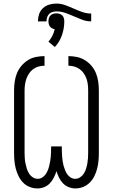

<svg xmlns="http://www.w3.org/2000/svg" viewBox="-20 -1050 634 1078"><path d="M403 8Q384 8 365.5 0.5Q347 -7 333.5 -21Q320 -35 311.5 -52.5Q303 -70 297 -89Q291 -70 282 -52.5Q273 -35 260 -21Q247 -7 228.5 0.5Q210 8 190 8Q168 8 146.5 -0.5Q125 -9 109.5 -25Q94 -41 84 -61.5Q74 -82 68.5 -103.5Q63 -125 61 -147.5Q59 -170 59 -192V-543Q59 -567 62.5 -591.5Q66 -616 75 -638.5Q84 -661 100 -680Q116 -699 136.5 -712Q157 -725 181.5 -730Q206 -735 230 -735V-681Q213 -681 196.5 -676.5Q180 -672 166.5 -662Q153 -652 143.5 -638Q134 -624 128.5 -608.5Q123 -593 120.5 -576Q118 -559 118 -543V-192Q118 -177 119 -162Q120 -147 123 -132.5Q126 -118 130.5 -103.5Q135 -89 143 -76Q151 -63 164 -54.5Q177 -46 192 -46Q205 -46 216.5 -53Q228 -60 235.5 -70.5Q243 -81 248 -93Q253 -105 256 -117.5Q259 -130 261.5 -143Q264 -156 265 -169Q266 -182 266.5 -195Q267 -208 267 -221V-228H327V-221Q327 -208 327.5 -195Q328 -182 329 -169Q330 -156 332 -143Q334 -130 337.5 -117.5Q341 -105 346 -93Q351 -81 358.5 -70.5Q366 -60 377.5 -53Q389 -46 402 -46Q417 -46 430 -54.5Q443 -63 451 -76Q459 -89 463.5 -103.5Q468 -118 470.5 -132.5Q473 -147 474 -162Q475 -177 475 -192V-543Q475 -559 473 -576Q471 -593 465.5 -608.5Q460 -624 450.5 -638Q441 -652 427 -662Q413 -672 397 -676.5Q381 -681 364 -681V-735Q388 -735 412 -730Q436 -725 457 -712Q478 -699 494 -680Q510 -661 519 -638.5Q528 -616 531.5 -591.5Q535 -567 535 -543V-192Q535 -170 533 -147.5Q531 -125 525.5 -103.5Q520 -82 510 -61.5Q500 -41 484 -25Q468 -9 447 -0.5Q426 8 403 8ZM241 -930H193Q193 -951 199.5 -970.5Q206 -990 221 -1004Q236 -1018 256 -1024Q276 -1030 296 -1030Q322 -1030 346.5 -1021Q371 -1012 394.5 -1001.5Q418 -991 442 -982.5Q466 -974 492 -974V-930Q466 -930 442 -939Q418 -948 394.5 -958.5Q371 -969 346.5 -977.5Q322 -986 297 -986Q285 -986 274 -982.5Q263 -979 255.5 -971Q248 -963 244.5 -952.5Q241 -942 241 -930ZM288 -786 252 -816Q265 -831 274 -849Q283 -867 287 -886Q280 -887 272.5 -891Q265 -895 260.5 -901Q256 -907 254 -915Q252 -923 252 -930Q252 -939 254.5 -948Q257 -957 263.5 -963.5Q270 -970 279 -972.5Q288 -975 297 -975Q305 -975 314 -972.5Q323 -970 329.5 -963.5Q336 -957 338.5 -948Q341 -939 341 -930Q341 -891 328 -853Q315 -815 288 -786Z"/></svg>

Font: Iosevka QP Light
Style: Regular
Weight: 300
Designer: Belleve Invis
Foundry: Belleve Invis
Version: Version 20.0.0; ttfautohint (v1.8.4)